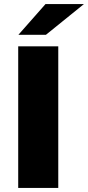

<svg xmlns="http://www.w3.org/2000/svg" viewBox="-20 -929 435 949"><path d="M70 -700H268V0H70ZM205 -909H395L207 -757H71Z"/></svg>

Font: CMG Sans ExtraBold
Style: Regular
Weight: 800
Designer: Julieta Ulanovsky
Foundry: Julieta Ulanovsky
Version: Version 7.200